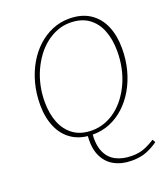

<svg xmlns="http://www.w3.org/2000/svg" viewBox="-165 -803 997 1156"><g transform="rotate(-20 333.5 -224.5)"><path d="M479 242Q415 242 367 215.5Q319 189 295.5 135Q272 81 281 0H311Q304 76 324.5 123.5Q345 171 388 193Q431 215 489 215Q535 215 568.5 202Q602 189 638 166L649 185Q618 208 577.5 225Q537 242 479 242ZM313 14Q235 14 181.5 -21Q128 -56 101 -118.5Q74 -181 74 -262Q74 -334 91 -398.5Q108 -463 139 -516.5Q170 -570 212.5 -609Q255 -648 306 -669.5Q357 -691 414 -691Q494 -691 547.5 -655.5Q601 -620 627.5 -558Q654 -496 654 -415Q654 -342 637 -277.5Q620 -213 589 -159.5Q558 -106 515.5 -67Q473 -28 422 -7Q371 14 313 14ZM317 -11Q359 -11 398 -25Q437 -39 471 -65Q505 -91 532.5 -127.5Q560 -164 580 -208Q600 -252 610.5 -302.5Q621 -353 621 -407Q621 -484 598 -542Q575 -600 528.5 -633Q482 -666 410 -666Q368 -666 329 -651Q290 -636 256 -609.5Q222 -583 194.5 -546Q167 -509 147 -465Q127 -421 116.5 -371.5Q106 -322 106 -270Q106 -194 129 -136Q152 -78 199 -44.5Q246 -11 317 -11Z"/></g></svg>

Font: Source Serif 4 ExtraLight
Style: Italic
Weight: 250
Italic angle: -12°
Designer: Frank Grießhammer
Foundry: Adobe Systems Incorporated
Version: Version 4.004;hotconv 1.0.116;makeotfexe 2.5.65601